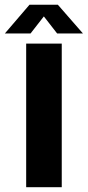

<svg xmlns="http://www.w3.org/2000/svg" viewBox="-26 -776 364 796"><path d="M-5.9 -637.2H100.6L155.8 -708L210.9 -637.2H317.9L213.9 -756.3H96.2ZM82.5 0H230V-595.2H82.5Z"/></svg>

Font: Now Black
Style: Regular
Weight: 400
Designer: Alfredo Marco Pradil
Foundry: Alfredo Marco Pradil
Version: Version 1.200;hotconv 1.0.109;makeotfexe 2.5.65596